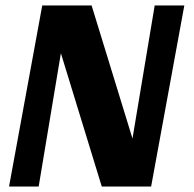

<svg xmlns="http://www.w3.org/2000/svg" viewBox="-20 -680 708 700"><path d="M314 -660 463 -175 544 -660H652L531 0H351L202 -486L121 0H13L134 -660Z"/></svg>

Font: Sansita
Style: Bold Italic
Weight: 700
Italic angle: -11°
Designer: Pablo Cosgaya
Foundry: Omnibus-Type
Version: Version 1.006